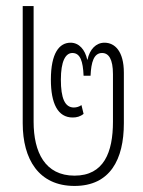

<svg xmlns="http://www.w3.org/2000/svg" viewBox="-20 -604 471 634"><path d="M226 10C344 10 389 -78 389 -197V-364C389 -435 359 -463 325 -463C297 -463 276 -441 269 -407H268C261 -440 241 -463 213 -463C176 -463 148 -429 148 -341C148 -262 171 -216 220 -216C233 -216 245 -219 256 -228L249 -257C242 -252 233 -249 224 -249C194 -249 181 -280 181 -341C181 -401 196 -429 219 -429C245 -429 254 -402 256 -354H279C281 -399 290 -429 317 -429C339 -429 353 -409 353 -359V-202C353 -101 323 -24 226 -24C129 -24 91 -101 91 -202V-584H55V-197C55 -78 108 10 226 10Z"/></svg>

Font: Noto Sans Thai ExtCond ExtLt
Style: Regular
Weight: 200
Width: 2
Designer: Monotype Design Team
Foundry: Monotype Imaging Inc.
Version: Version 2.002